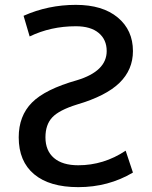

<svg xmlns="http://www.w3.org/2000/svg" viewBox="-20 -760 624 790"><path d="M292 -652Q189 -652 102 -610L77 -695Q178 -740 292 -740Q402 -740 464.5 -688Q527 -636 527 -550Q527 -473 471.5 -419Q416 -365 297 -330Q223 -307 195 -277Q167 -247 167 -195Q167 -140 202 -110Q237 -80 302 -80Q407 -80 497 -140L527 -50Q426 10 302 10Q184 10 120.5 -43Q57 -96 57 -195Q57 -283 111.5 -338Q166 -393 297 -430Q419 -467 419 -550Q419 -597 386 -624.5Q353 -652 292 -652Z"/></svg>

Font: Mplus 1p Medium
Style: Regular
Weight: 500
Version: Version 1.061